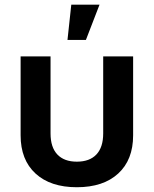

<svg xmlns="http://www.w3.org/2000/svg" viewBox="-20 -785 652 814"><path d="M305.7 8.8Q193.8 8.8 130.6 -49.3Q67.4 -107.4 67.4 -211.4V-545.9H194.3V-219.2Q194.3 -160.6 223.1 -130.1Q252 -99.6 305.7 -99.6Q359.9 -99.6 388.7 -130.1Q417.5 -160.6 417.5 -219.2V-545.9H544.4V-211.4Q544.4 -107.4 481.2 -49.3Q418 8.8 305.7 8.8ZM266.1 -615.7 282.2 -765.1H401.9L344.2 -615.7Z"/></svg>

Font: Inter-SemiBold
Style: Regular
Weight: 600
Designer: Rasmus Andersson
Foundry: rsms
Version: Version 4.000;git-a52131595